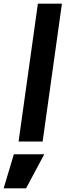

<svg xmlns="http://www.w3.org/2000/svg" viewBox="-79 -777 360 1054"><path d="M23 0 129 -757H261L155 0ZM-59 257 -3 70H164L64 257Z"/></svg>

Font: Plus Jakarta Sans
Style: Bold Italic
Weight: 700
Italic angle: -8°
Designer: Gumpita Rahayu
Foundry: Tokotype
Version: Version 2.071; ttfautohint (v1.8.4.7-5d5b);gftools[0.9.29]